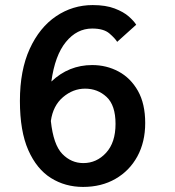

<svg xmlns="http://www.w3.org/2000/svg" viewBox="-20 -726 690 757"><path d="M307.5 11Q237 11 180.8 -24.2Q124.5 -59.5 91.5 -134.2Q58.5 -209 58.5 -328Q58.5 -449 97.2 -533.5Q136 -618 201.2 -662Q266.5 -706 345.5 -706Q397 -706 432.2 -692.5Q467.5 -679 488 -660.8Q508.5 -642.5 517 -628.5L442 -561Q434 -574.5 411.5 -594Q389 -613.5 343.5 -613.5Q283 -613.5 239.8 -560.5Q196.5 -507.5 182.5 -404.5Q251 -469.5 343.5 -469.5Q400 -469.5 447.5 -444Q495 -418.5 523.8 -367.8Q552.5 -317 552.5 -241Q552.5 -166 521.5 -109.2Q490.5 -52.5 435.2 -20.8Q380 11 307.5 11ZM315.5 -376.5Q268 -376.5 228.5 -343Q189 -309.5 180.5 -249Q190.5 -155 225.8 -119Q261 -83 308.5 -83Q361 -83 398.2 -123.5Q435.5 -164 435.5 -237.5Q435.5 -311 400.2 -343.8Q365 -376.5 315.5 -376.5Z"/></svg>

Font: Trispace Medium
Style: Regular
Weight: 500
Designer: Tyler Finck
Foundry: Etcetera Type Company
Version: Version 1.210; ttfautohint (v1.8.3)